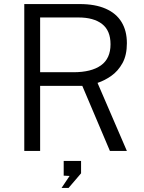

<svg xmlns="http://www.w3.org/2000/svg" viewBox="-20 -743 711 945"><path d="M604.5 0H521L385 -320.5H177.5V0H99.5V-723H372.5Q448.5 -723 500.2 -700.2Q552 -677.5 578.2 -634.5Q604.5 -591.5 604.5 -530.5Q604.5 -471.5 582.8 -432.2Q561 -393 528 -369.8Q495 -346.5 460 -335ZM341.5 -387.5Q429.5 -387.5 476.8 -421.2Q524 -455 524 -525Q524 -592.5 482.5 -624.8Q441 -657 366.5 -657H177.5V-387.5ZM283 182 322.5 123 293.5 121.5V49H379V110L317.5 182Z"/></svg>

Font: Public Sans Thin Light
Style: Regular
Weight: 300
Version: Version 1.007